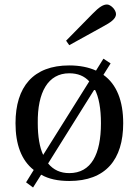

<svg xmlns="http://www.w3.org/2000/svg" viewBox="-20 -793 617 854"><path d="M274 -612 288 -592 440 -676C470 -692 496 -709 496 -730C496 -750 472 -773 456 -773C440 -773 422 -763 392 -732ZM49 -245C49 -151 75 -80 130 -37L96 18L127 41L163 -16C196 3 238 12 288 12C450 12 528 -83 528 -245C528 -344 499 -418 440 -460L472 -511L440 -532L407 -479C374 -494 334 -502 288 -502C128 -502 49 -407 49 -245ZM148 -245C146 -383 194 -467 288 -467C326 -467 355 -455 377 -431L172 -104C156 -138 148 -187 148 -245ZM194 -66 401 -397C420 -361 429 -309 429 -245C429 -107 386 -23 288 -23C249 -23 218 -37 194 -66Z"/></svg>

Font: Lingua Franca
Style: Regular
Weight: 400
Version: Version 1.19